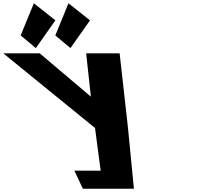

<svg xmlns="http://www.w3.org/2000/svg" viewBox="-351 -1150 1198 1170"><path d="M-225 -934 -132.6 -857 -13.5 -1026 -144.7 -1130ZM-14 -934 78.4 -857 197.5 -1026 66.3 -1130ZM-331 -825 228.1 -370 262.5 -110H102L154 0H277H465L428.3 -376L378 -825H174L202.8 -561L-109 -825Z"/></svg>

Font: Hussar
Style: BdOpOblFive
Weight: 700
Foundry: Cannot Into Space Fonts
Version: Version 2.00